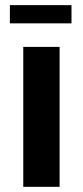

<svg xmlns="http://www.w3.org/2000/svg" viewBox="-20 -721 320 741"><path d="M210 -540V0H69.8V-540ZM255.9 -701.2V-630.9H18.1V-701.2Z"/></svg>

Font: Miedinger*
Style: Bold
Weight: 700
Version: Version 001.000